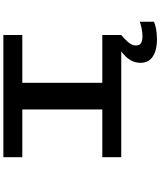

<svg xmlns="http://www.w3.org/2000/svg" viewBox="74 -814 952 1140"><g transform="rotate(-90 550.0 -244.0)"><path d="M186.5 0V-112.5H470V-587.5H186.5V-700H912V-587.5H628.5V-112.5H912V0ZM991 109.5V194.5Q975.5 201 948.8 206.5Q922 212 883.5 212Q847 212 816 202.2Q785 192.5 766 171.2Q747 150 747 115.5Q747 86.5 758.2 64Q769.5 41.5 785.5 25.5Q801.5 9.5 815 0H912Q890.5 17 870.2 40.2Q850 63.5 850 87Q850 111 866 118.5Q882 126 906 126Q928 126 955 120.2Q982 114.5 991 109.5Z"/></g></svg>

Font: Trispace Expanded SemiBold
Style: Regular
Weight: 600
Width: 7
Designer: Tyler Finck
Foundry: Etcetera Type Company
Version: Version 1.210; ttfautohint (v1.8.3)